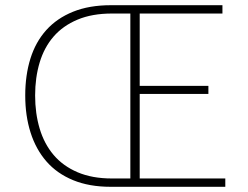

<svg xmlns="http://www.w3.org/2000/svg" viewBox="-20 -718 953 738"><path d="M405 0H846V-32H517V-357H781V-388H517V-666H835V-698H406Q323 -698 261 -673Q199 -648 158 -602.5Q117 -557 97 -493Q77 -429 77 -351Q77 -273 97.5 -208.5Q118 -144 158.5 -97.5Q199 -51 261 -25.5Q323 0 405 0ZM481 -666V-32H410Q334 -32 278 -56Q222 -80 186 -122.5Q150 -165 132.5 -223.5Q115 -282 115 -351Q115 -420 132.5 -478Q150 -536 186 -577.5Q222 -619 278 -642.5Q334 -666 410 -666Z"/></svg>

Font: Spoqa Han Sans Neo Thin
Style: Regular
Weight: 100
Designer: [Spoqa Han Sans Neo] Dong-huui Kim  Younghwa Kang  Yujin Lee  [Noto Sans] Ryoko NISHIZUKA  (kana & ideographs); Paul D. 
Foundry: Spoqa (http://www.spoqa-han-sans.com)
Version: Version 1.100;hotconv 1.0.109;makeotfexe 2.5.65596